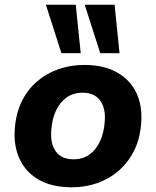

<svg xmlns="http://www.w3.org/2000/svg" viewBox="-20 -785 663 816"><path d="M285 11Q202 11 146 -20.5Q90 -52 63.5 -109Q37 -166 43 -239Q48 -304 72.5 -354Q97 -404 137 -438.5Q177 -473 228.5 -491Q280 -509 338 -509Q421 -509 477 -477.5Q533 -446 559.5 -390.5Q586 -335 580 -260Q575 -195 550 -145Q525 -95 485 -60Q445 -25 394 -7Q343 11 285 11ZM292 -108Q332 -108 360 -128Q388 -148 405 -184.5Q422 -221 425 -267Q430 -325 405.5 -358Q381 -391 331 -391Q292 -391 263.5 -371Q235 -351 218 -315Q201 -279 198 -232Q193 -174 217.5 -141Q242 -108 292 -108ZM406 -559 340 -765H467L488 -559ZM241 -559 175 -765H302L323 -559Z"/></svg>

Font: Nunito Sans 9pt ExtraBold
Style: Italic
Weight: 800
Italic angle: -9°
Version: Version 3.101;gftools[0.9.27]